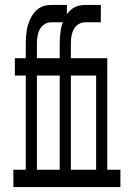

<svg xmlns="http://www.w3.org/2000/svg" viewBox="-20 -755 540 775"><path d="M34 0V-70H84V-450H40V-520H84V-580Q84 -593 85 -606.5Q86 -620 88 -632.5Q90 -645 94 -657.5Q98 -670 104 -682Q110 -694 118 -704Q126 -714 137 -721.5Q148 -729 160.5 -732Q173 -735 186 -735H250V-665H186Q172 -665 159.5 -657Q147 -649 140.5 -636.5Q134 -624 131.5 -609.5Q129 -595 129 -580V-520H225V-450H129V-70H192V0ZM171 0V-70H221V-450H177V-520H221V-580Q221 -593 222 -606.5Q223 -620 225 -632.5Q227 -645 231 -657.5Q235 -670 241 -682Q247 -694 255 -704Q263 -714 274 -721.5Q285 -729 297.5 -732Q310 -735 323 -735H387V-665H323Q309 -665 296.5 -657Q284 -649 277.5 -636.5Q271 -624 268.5 -609.5Q266 -595 266 -580V-520H362V-450H266V-70H329V0ZM308 0V-70H368V-450H314V-520H413V-70H466V0Z"/></svg>

Font: Iosevka Curly Slab
Style: Regular
Weight: 400
Monospace: yes
Designer: Belleve Invis
Foundry: Belleve Invis
Version: Version 22.1.2; ttfautohint (v1.8.4)